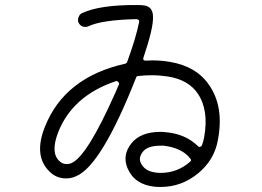

<svg xmlns="http://www.w3.org/2000/svg" viewBox="-20 -735 1040 763"><path d="M618 8Q603 8 595 7Q515 -1 487 -66Q465 -118 501.5 -164.5Q538 -211 618 -211Q629 -211 635 -210Q716 -204 767 -154Q770 -151 773 -151Q781 -153 782 -157Q788 -171 791 -188Q811 -297 766 -363Q729 -418 647 -431Q614 -436 583 -436Q557 -436 529 -433Q523 -433 521 -427Q383 -77 283 -35Q264 -26 243 -26Q203 -26 176 -54Q113 -116 158 -230Q236 -428 478 -482Q484 -484 485 -488Q520 -583 533 -648Q533 -654 531 -656L523 -659Q384 -656 330 -630Q326 -628 318 -628Q301 -628 292 -645Q288 -655 292 -666.5Q296 -678 306 -683Q378 -716 524 -715Q553 -715 563 -711Q588 -702 588 -668Q590 -624 550 -506Q548 -500 550.5 -497Q553 -494 558.5 -494Q564 -494 572 -494.5Q580 -495 584 -495Q621 -495 656 -489Q761 -471 811 -397Q871 -311 846 -179Q832 -99 766.5 -45.5Q701 8 618 8ZM618 -156Q565 -156 547 -131Q530 -108 539 -89Q554 -54 601 -49Q607 -48 619 -48Q685 -48 735 -92Q743 -98 736 -105Q704 -147 631 -156ZM442 -413 439 -412Q268 -354 211 -209Q180 -128 216 -95Q228 -83 245 -83Q256 -83 264 -87Q326 -113 439 -368Q442 -374 452 -398Q455 -404 450 -409Q447 -413 442 -413Z"/></svg>

Font: Shin Retro Maru Gothic Regular
Style: Regular
Weight: 400
Designer: Iose
Foundry: Typographish
Version: Version 1.002